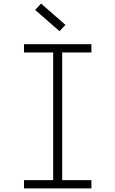

<svg xmlns="http://www.w3.org/2000/svg" viewBox="-20 -1045 640 1065"><path d="M275 0V-800H325V0ZM113 0V-46H487V0ZM113 -754V-800H487V-754ZM310 -872 175 -990 208 -1025 343 -907Z"/></svg>

Font: Victor Mono Thin
Style: Regular
Weight: 100
Monospace: yes
Designer: Rune Bjørnerås
Version: Version 1.561;gftools[0.9.30]